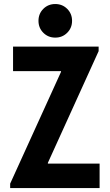

<svg xmlns="http://www.w3.org/2000/svg" viewBox="-20 -957 558 977"><path d="M31.7 0V-22.5L290.5 -591.3V-595.2H46.4V-719.7H481.9V-696.8L223.6 -128.4V-124.5H486.8V0ZM261.2 -765.6Q225.1 -765.6 200.4 -790.3Q175.8 -814.9 175.8 -851.1Q175.8 -887.2 200.4 -911.9Q225.1 -936.5 261.2 -936.5Q297.4 -936.5 322 -911.9Q346.7 -887.2 346.7 -851.1Q346.7 -814.9 322 -790.3Q297.4 -765.6 261.2 -765.6Z"/></svg>

Font: Reddit Sans Condensed
Style: Bold
Weight: 700
Designer: Stephen Hutchings
Foundry: Reddit
Version: Version 1.014